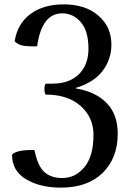

<svg xmlns="http://www.w3.org/2000/svg" viewBox="-20 -839 610 879"><path d="M265 -24Q326 -24 367 -74.5Q408 -125 408 -221Q408 -302 349 -354Q290 -406 189 -406Q184 -412 183.5 -429.5Q183 -447 189 -456H219Q297 -456 341 -499Q385 -542 385 -616Q385 -697 350 -737.5Q315 -778 265 -778Q171 -778 150 -627Q105 -626 83 -630.5Q61 -635 47 -650Q60 -731 119.5 -775Q179 -819 272 -819Q371 -819 430.5 -767.5Q490 -716 490 -635Q490 -567 449.5 -514Q409 -461 328 -437V-434Q418 -419 468.5 -367Q519 -315 519 -227Q519 -115 450 -47.5Q381 20 259 20Q163 20 99 -18.5Q35 -57 35 -131Q56 -154 138 -152Q152 -80 182.5 -52Q213 -24 265 -24Z"/></svg>

Font: Adamina
Style: Regular
Weight: 400
Designer: Cyreal (www.cyreal.org)
Foundry: Cyreal
Version: Version 1.011